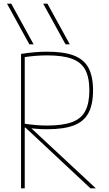

<svg xmlns="http://www.w3.org/2000/svg" viewBox="-20 -1020 590 1040"><path d="M139 -780 18 -1000H41L162 -780ZM335 -780 214 -1000H237L358 -780ZM94 -728Q140 -735 173 -737.5Q206 -740 236 -740Q326 -740 380.5 -719Q435 -698 459.5 -652Q484 -606 484 -530Q484 -455 459.5 -408.5Q435 -362 380.5 -341Q326 -320 236 -320Q206 -320 174.5 -322.5Q143 -325 101 -331L103 -351Q146 -345 176 -342.5Q206 -340 236 -340Q320 -340 370 -358.5Q420 -377 442 -419Q464 -461 464 -530Q464 -600 442 -641.5Q420 -683 370 -701.5Q320 -720 236 -720Q205 -720 172 -717.5Q139 -715 97 -708L114 -728V0H94ZM470 0 108 -338 138 -336 499 0Z"/></svg>

Font: M PLUS Code Latin SemiExpanded Thin
Style: Regular
Weight: 250
Width: 6
Designer: Coji Morishita
Foundry: UNDERFOREST DESIGN
Version: Version 1.002; ttfautohint (v1.8.3)